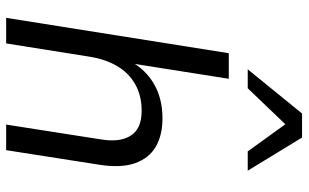

<svg xmlns="http://www.w3.org/2000/svg" viewBox="-204 -772 977 608"><g transform="rotate(90 284.0 -468.5)"><path d="M37 0 149 -705H230L178 -376H166Q191 -433 239.5 -464Q288 -495 355 -495Q409 -495 445.5 -473.5Q482 -452 497.5 -407.5Q513 -363 502 -294L456 0H375L421 -294Q429 -339 421 -369Q413 -399 391 -414Q369 -429 331 -429Q283 -429 247 -408.5Q211 -388 189.5 -351Q168 -314 160 -264L118 0ZM200 -765 340 -937H416L521 -765H460L374 -884L260 -765Z"/></g></svg>

Font: Nunito Sans 12pt
Style: Italic
Weight: 400
Italic angle: -9°
Designer: Vernon Adams
Foundry: Vernon Adams
Version: Version 3.101;gftools[0.9.27]